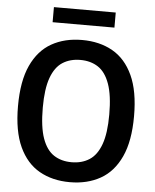

<svg xmlns="http://www.w3.org/2000/svg" viewBox="-60 -961 823 1021"><g transform="rotate(5 351.0 -450.0)"><path d="M351 9.5Q258 9.5 188.5 -29.8Q119 -69 80.2 -152.8Q41.5 -236.5 41.5 -370Q41.5 -503.5 80.2 -587.2Q119 -671 188.5 -710.2Q258 -749.5 351 -749.5Q444.5 -749.5 514 -710.2Q583.5 -671 622.2 -587.2Q661 -503.5 661 -370Q661 -236.5 622.2 -152.8Q583.5 -69 513.8 -29.8Q444 9.5 351 9.5ZM351 -97Q406 -97 446 -122.8Q486 -148.5 507.5 -207.8Q529 -267 529 -367Q529 -470 507.2 -530.5Q485.5 -591 445.8 -617Q406 -643 351 -643Q296.5 -643 256.5 -617.5Q216.5 -592 195 -532.8Q173.5 -473.5 173.5 -373Q173.5 -269.5 195 -209.2Q216.5 -149 256.2 -123Q296 -97 351 -97ZM186 -830V-910.5H516V-830Z"/></g></svg>

Font: Encode Sans SC SemiCondensed SemiBold
Style: Regular
Weight: 600
Width: 4
Designer: Multiple Designers
Foundry: Impallari Type
Version: Version 3.002